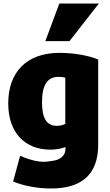

<svg xmlns="http://www.w3.org/2000/svg" viewBox="-20 -857 630 1097"><path d="M541 -30C541 145 441 220 271 220C192 220 112 204 55 180C56 178 94 35 95 33C128 48 167 61 206 66C230 69 252 67 272 63C325 59 354 31 354 -5V-17C343 -12 312 -2 267 -2C123 -2 27 -99 27 -266C27 -443 130 -555 320 -555C404 -555 489 -539 541 -517ZM353 -149V-413C344 -416 332 -418 314 -418C249 -418 220 -368 220 -273C220 -179 248 -138 305 -138C324 -138 341 -143 353 -149ZM377 -622H239L319 -837H545Z"/></svg>

Font: Repo Black
Style: Regular
Weight: 900
Designer: Stefan Peev
Foundry: Context Ltd
Version: Version 1.502